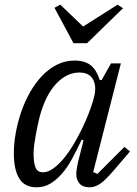

<svg xmlns="http://www.w3.org/2000/svg" viewBox="-20 -786 584 818"><path d="M136 12Q85 12 62 -25.5Q39 -63 39 -133Q39 -174 47 -219Q55 -264 70 -308Q85 -352 107.5 -392Q130 -432 158.5 -462Q187 -492 222 -510Q257 -528 297 -528Q342 -528 367 -507.5Q392 -487 405 -445H413L453 -516H495L377 -53L395 -45L510 -160L534 -141L463 -58Q427 -16 405 -2Q383 12 362 12Q332 12 318.5 -4.5Q305 -21 305 -44Q305 -55 307.5 -70Q310 -85 312 -94L336 -188L328 -191Q307 -146 286.5 -108.5Q266 -71 242.5 -44.5Q219 -18 193 -3Q167 12 136 12ZM163 -52Q184 -52 206 -67.5Q228 -83 249.5 -108.5Q271 -134 290.5 -166Q310 -198 326.5 -231.5Q343 -265 355.5 -296.5Q368 -328 375 -352L379 -366Q393 -414 377.5 -445.5Q362 -477 318 -477Q264 -477 219 -429Q174 -381 149 -289Q145 -273 140.5 -252Q136 -231 132 -209Q128 -187 125.5 -167Q123 -147 123 -133Q123 -94 131 -73Q139 -52 163 -52ZM212 -753 237 -766 334 -673 481 -766 504 -751 351 -602H293Z"/></svg>

Font: IBM Plex Serif
Style: Italic
Weight: 400
Italic angle: -14°
Designer: Mike Abbink, Paul van der Laan, Pieter van Rosmalen
Foundry: Bold Monday
Version: Version 3.001